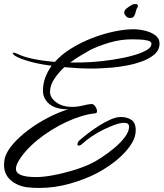

<svg xmlns="http://www.w3.org/2000/svg" viewBox="-32 -838 811 952"><path d="M161 94Q145 94 129.5 93Q114 92 98 90Q50 82 19 53.5Q-12 25 -12 -21Q-12 -29 -11 -37.5Q-10 -46 -8 -55Q2 -89 33.5 -125Q65 -161 110 -194.5Q155 -228 206 -254.5Q257 -281 306 -296Q244 -296 212.5 -322.5Q181 -349 181 -388Q181 -423 192.5 -453.5Q204 -484 224 -512Q161 -520 113.5 -533.5Q66 -547 43 -561Q31 -570 31 -574Q31 -577 36 -577Q40 -577 52 -572Q84 -556 132.5 -546Q181 -536 240 -531Q274 -569 323 -599Q372 -629 427 -650Q482 -671 535 -682Q588 -693 631 -693Q656 -693 686 -686Q716 -679 737.5 -663.5Q759 -648 759 -622Q759 -591 735 -569.5Q711 -548 674.5 -534.5Q638 -521 598 -513.5Q558 -506 526 -503Q500 -501 473 -499.5Q446 -498 419 -498Q386 -498 353 -500Q320 -502 287 -505Q258 -478 237 -446.5Q216 -415 216 -382Q216 -354 246.5 -331Q277 -308 327 -308Q352 -308 380 -315Q408 -322 420 -322Q431 -324 440 -311Q449 -298 449 -287Q449 -276 439 -276Q408 -273 372 -262Q299 -240 223 -193Q186 -170 154 -144Q121 -117 95.5 -88Q70 -59 55 -30Q51 -22 49 -14.5Q47 -7 47 -1Q47 40 146 40Q180 40 225.5 32Q271 24 319.5 10Q368 -4 411 -23Q436 -34 469 -55.5Q502 -77 534 -103.5Q566 -130 587 -158Q608 -186 608 -210Q608 -229 583 -229Q565 -229 538 -219.5Q511 -210 480.5 -195Q450 -180 422 -161Q394 -142 375 -124Q366 -116 358 -116Q352 -116 352 -123Q352 -128 355 -133.5Q358 -139 365 -145Q377 -155 401 -174Q425 -193 454.5 -212Q484 -231 514 -244.5Q544 -258 567 -258Q597 -258 619 -244Q641 -230 641 -192Q641 -160 622 -128.5Q603 -97 573.5 -68.5Q544 -40 510.5 -17Q477 6 448 21Q390 51 315 72.5Q240 94 161 94ZM316 -528Q427 -526 527 -542Q548 -545 580.5 -551.5Q613 -558 644.5 -568Q676 -578 697.5 -591Q719 -604 719 -621Q719 -632 702 -636.5Q685 -641 662.5 -642Q640 -643 623 -643Q565 -643 510 -626.5Q455 -610 415 -590Q396 -579 369.5 -563.5Q343 -548 316 -528ZM613 -749Q602 -749 596 -754.5Q590 -760 586 -767Q584 -770 584 -776Q584 -781 587 -786.5Q590 -792 593 -794Q608 -807 623 -814Q627 -818 643 -818Q648 -818 650.5 -813.5Q653 -809 651 -804Q645 -796 642 -782.5Q639 -769 633.5 -759Q628 -749 613 -749Z"/></svg>

Font: Birthstone Bounce
Style: Regular
Weight: 400
Designer: Robert E. Leuschke
Foundry: Rob Leuschke
Version: Version 1.010; ttfautohint (v1.8.3)